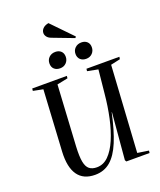

<svg xmlns="http://www.w3.org/2000/svg" viewBox="-199 -1256 1159 1391"><g transform="rotate(-20 380.5 -560.5)"><path d="M629 -31 715 -18 713 0H534L527 -12L558 -371H556Q528 -240 492.5 -154.5Q457 -69 408 -27.5Q359 14 290 14Q200 14 157.5 -46.5Q115 -107 121 -224L148 -697L72 -712L74 -730H341L339 -712L256 -695L229 -226Q225 -150 233 -108.5Q241 -67 262.5 -50Q284 -33 320 -33Q371 -33 410 -72Q449 -111 478 -178.5Q507 -246 526 -333.5Q545 -421 554 -518L572 -696L490 -712L492 -730H746L743 -712L670 -696ZM454 -857Q454 -885 473 -903.5Q492 -922 522 -922Q549 -922 565.5 -906.5Q582 -891 582 -864Q582 -836 563.5 -817Q545 -798 516 -798Q488 -798 471 -814Q454 -830 454 -857ZM253 -857Q253 -885 272 -903.5Q291 -922 321 -922Q348 -922 364.5 -906.5Q381 -891 381 -864Q381 -836 362.5 -817Q344 -798 315 -798Q287 -798 270 -813.5Q253 -829 253 -857ZM500 -976 493 -966 330 -1028Q308 -1036 297.5 -1050Q287 -1064 287 -1079Q287 -1098 301.5 -1113.5Q316 -1129 346 -1135Z"/></g></svg>

Font: Literata 72pt Medium
Style: Italic
Weight: 500
Italic angle: -2°
Designer: Latin by Veronika Burian and Jose Scaglione. Greek by Irene Vlachou. Cyrillic by Vera Evstafieva
Foundry: TypeTogether
Version: Version 3.002